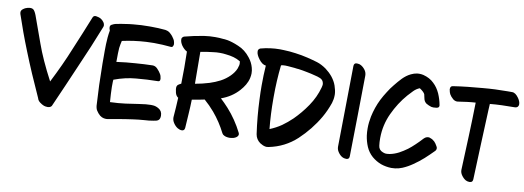

<svg xmlns="http://www.w3.org/2000/svg" viewBox="-64 -1221 4478 1640"><g transform="rotate(10 2175.0 -401.5)"><path d="M730.5 -786.1C721.7 -798.8 711.9 -807.6 701.2 -813.5C693.4 -818.4 681.6 -822.3 665 -825.2C662.1 -826.2 659.2 -826.2 656.2 -826.2H654.3C643.6 -826.2 636.7 -820.3 631.8 -809.6C594.7 -715.8 553.7 -617.2 509.8 -512.7C471.7 -418 424.8 -316.4 370.1 -209C308.6 -325.2 262.7 -426.8 232.4 -512.7C204.1 -590.8 178.7 -662.1 155.3 -726.6C146.5 -753.9 136.7 -773.4 127.9 -784.2C121.1 -793 110.4 -797.9 96.7 -797.9C88.9 -797.9 60.5 -796.9 34.2 -776.4C23.4 -768.6 17.6 -758.8 17.6 -747.1C17.6 -743.2 18.6 -738.3 19.5 -733.4C51.8 -636.7 88.9 -534.2 131.8 -427.7C177.7 -311.5 232.4 -185.5 293.9 -50.8C296.9 -38.1 304.7 -26.4 317.4 -16.6C330.1 -6.8 341.8 0 354.5 4.9C363.3 7.8 373 9.8 384.8 9.8H390.6C403.3 8.8 414.1 3.9 420.9 -5.9C478.5 -135.7 532.2 -259.8 583 -377.9C638.7 -503.9 689.5 -626 736.3 -745.1C738.3 -750 739.3 -754.9 739.3 -759.8C739.3 -768.6 736.3 -777.3 730.5 -786.1Z M877 21.5C882.8 22.5 888.7 23.4 895.5 23.4C911.1 23.4 927.7 18.6 997.1 6.8C1033.2 0 1074.2 -5.9 1121.1 -12.7C1152.3 -17.6 1185.5 -20.5 1220.7 -23.4C1246.1 -24.4 1272.5 -27.3 1298.8 -32.2C1333 -37.1 1352.5 -43.9 1353.5 -83V-85C1353.5 -111.3 1342.8 -131.8 1320.3 -144.5C1303.7 -154.3 1288.1 -159.2 1272.5 -160.2C1266.6 -161.1 1259.8 -161.1 1252.9 -161.1C1228.5 -161.1 1194.3 -158.2 1152.3 -151.4C1058.6 -136.7 999 -128.9 974.6 -127.9C949.2 -127 925.8 -126 904.3 -124C900.4 -172.9 898.4 -216.8 897.5 -254.9C897.5 -293 898.4 -314.5 899.4 -317.4C964.8 -341.8 1028.3 -356.4 1089.8 -361.3C1151.4 -367.2 1213.9 -370.1 1275.4 -371.1H1277.3C1289.1 -371.1 1294.9 -377.9 1294.9 -390.6V-396.5C1293 -413.1 1289.1 -425.8 1282.2 -436.5C1275.4 -449.2 1264.6 -461.9 1252 -475.6C1239.3 -489.3 1224.6 -496.1 1209 -496.1C1158.2 -495.1 1108.4 -492.2 1058.6 -488.3C1008.8 -485.4 956.1 -479.5 898.4 -471.7C898.4 -530.3 899.4 -570.3 901.4 -592.8C904.3 -614.3 908.2 -635.7 913.1 -656.2C980.5 -670.9 1049.8 -680.7 1121.1 -684.6C1143.6 -685.5 1165 -686.5 1187.5 -686.5C1236.3 -686.5 1286.1 -683.6 1335.9 -678.7H1337.9C1342.8 -678.7 1347.7 -680.7 1350.6 -685.5C1353.5 -691.4 1355.5 -696.3 1356.4 -701.2V-706.1C1356.4 -711.9 1355.5 -718.8 1353.5 -725.6C1351.6 -734.4 1348.6 -742.2 1343.8 -749C1335 -763.7 1324.2 -778.3 1309.6 -791C1298.8 -801.8 1286.1 -808.6 1271.5 -811.5C1268.6 -812.5 1265.6 -812.5 1262.7 -813.5C1221.7 -817.4 1180.7 -819.3 1140.6 -819.3H1123C1076.2 -819.3 1030.3 -817.4 984.4 -812.5C960.9 -810.5 938.5 -807.6 916 -803.7C893.6 -800.8 870.1 -796.9 847.7 -792C829.1 -789.1 813.5 -783.2 800.8 -775.4C793.9 -770.5 790 -763.7 790 -753.9C790 -746.1 792 -736.3 796.9 -725.6C782.2 -646.5 784.2 -557.6 784.2 -498V-439.5C785.2 -377 786.1 -314.5 788.1 -252C791 -189.5 793.9 -130.9 796.9 -75.2C797.9 -67.4 798.8 -58.6 801.8 -49.8C804.7 -39.1 812.5 -27.3 824.2 -12.7L841.8 4.9C853.5 13.7 865.2 19.5 877 21.5Z M1475.6 -42C1486.3 -25.4 1499 -12.7 1513.7 -3.9C1525.4 2.9 1537.1 6.8 1548.8 6.8H1551.8C1565.4 5.9 1573.2 -2 1575.2 -17.6C1578.1 -57.6 1580.1 -98.6 1583 -140.6C1585.9 -181.6 1587.9 -223.6 1588.9 -265.6C1625 -271.5 1661.1 -278.3 1697.3 -286.1C1728.5 -258.8 1757.8 -229.5 1785.2 -197.3C1829.1 -145.5 1866.2 -88.9 1896.5 -28.3C1900.4 -20.5 1907.2 -14.6 1916 -10.7C1924.8 -5.9 1935.5 -2.9 1946.3 -2C1951.2 -1 1956.1 -1 1960.9 -1C1972.7 -1 1984.4 -2.9 1996.1 -5.9C2012.7 -10.7 2024.4 -18.6 2031.2 -28.3C2034.2 -32.2 2035.2 -37.1 2036.1 -42C2036.1 -46.9 2035.2 -52.7 2032.2 -57.6C1997.1 -127.9 1953.1 -192.4 1901.4 -250C1878.9 -274.4 1856.4 -297.9 1832 -320.3C1892.6 -341.8 1943.4 -375 1984.4 -420.9C1999 -437.5 2012.7 -455.1 2023.4 -473.6C2034.2 -492.2 2043 -512.7 2047.9 -535.2C2050.8 -548.8 2052.7 -562.5 2052.7 -575.2C2052.7 -591.8 2050.8 -607.4 2045.9 -624C2038.1 -653.3 2024.4 -680.7 2003.9 -706.1C1974.6 -744.1 1939.5 -771.5 1898.4 -788.1C1815.4 -824.2 1769.5 -823.2 1765.6 -823.2C1741.2 -826.2 1717.8 -827.1 1693.4 -827.1C1661.1 -827.1 1629.9 -825.2 1598.6 -820.3C1542 -811.5 1486.3 -799.8 1431.6 -785.2C1425.8 -783.2 1420.9 -780.3 1418 -776.4C1413.1 -771.5 1411.1 -766.6 1411.1 -762.7V-755.9C1411.1 -741.2 1417 -725.6 1428.7 -707C1443.4 -686.5 1459 -671.9 1476.6 -663.1C1477.5 -617.2 1478.5 -570.3 1478.5 -523.4C1478.5 -477.5 1477.5 -430.7 1476.6 -384.8C1468.8 -380.9 1460.9 -377 1454.1 -372.1C1446.3 -367.2 1441.4 -359.4 1439.5 -350.6V-341.8V-332C1442.4 -307.6 1447.3 -290 1454.1 -279.3C1456.1 -276.4 1458 -273.4 1460.9 -270.5C1463.9 -267.6 1466.8 -264.6 1471.7 -261.7C1468.8 -205.1 1465.8 -148.4 1460.9 -92.8V-87.9C1460.9 -72.3 1465.8 -56.6 1475.6 -42ZM1591.8 -404.3 1589.8 -680.7C1625 -687.5 1661.1 -693.4 1699.2 -697.3C1717.8 -700.2 1737.3 -701.2 1755.9 -701.2C1774.4 -701.2 1793.9 -700.2 1812.5 -697.3C1834 -695.3 1855.5 -691.4 1877 -685.5C1897.5 -679.7 1918 -670.9 1936.5 -659.2C1937.5 -652.3 1938.5 -646.5 1938.5 -639.6C1938.5 -635.7 1938.5 -631.8 1937.5 -627C1935.5 -617.2 1932.6 -607.4 1928.7 -596.7C1923.8 -584 1917 -572.3 1908.2 -559.6C1900.4 -548.8 1891.6 -538.1 1881.8 -528.3C1859.4 -505.9 1833 -486.3 1803.7 -470.7C1775.4 -456.1 1745.1 -443.4 1713.9 -433.6C1693.4 -427.7 1673.8 -421.9 1653.3 -417C1632.8 -412.1 1612.3 -408.2 1591.8 -404.3Z M2185.5 -71.3C2190.4 -42 2205.1 -18.6 2229.5 -1C2246.1 9.8 2261.7 16.6 2277.3 19.5C2281.2 20.5 2285.2 20.5 2288.1 20.5C2293.9 20.5 2299.8 19.5 2304.7 18.6C2397.5 0 2477.5 -41 2544.9 -103.5C2612.3 -167 2668.9 -237.3 2714.8 -316.4C2737.3 -355.5 2756.8 -398.4 2773.4 -446.3C2780.3 -468.8 2784.2 -491.2 2784.2 -513.7V-524.4C2783.2 -546.9 2777.3 -571.3 2768.6 -596.7C2759.8 -622.1 2746.1 -645.5 2728.5 -668C2710 -690.4 2690.4 -709 2668 -725.6C2641.6 -744.1 2614.3 -758.8 2585.9 -767.6C2556.6 -776.4 2527.3 -784.2 2499 -791C2463.9 -799.8 2428.7 -805.7 2392.6 -810.5C2358.4 -815.4 2323.2 -818.4 2289.1 -819.3C2278.3 -820.3 2267.6 -820.3 2256.8 -820.3C2199.2 -820.3 2143.6 -812.5 2089.8 -797.9C2085 -795.9 2081.1 -793 2078.1 -790C2075.2 -787.1 2072.3 -782.2 2071.3 -777.3V-765.6C2072.3 -749 2081.1 -729.5 2097.7 -707C2118.2 -678.7 2139.6 -664.1 2161.1 -662.1C2157.2 -605.5 2155.3 -547.9 2155.3 -490.2C2155.3 -450.2 2156.2 -410.2 2158.2 -369.1C2162.1 -270.5 2170.9 -171.9 2185.5 -71.3ZM2286.1 -133.8C2277.3 -220.7 2273.4 -306.6 2273.4 -393.6V-412.1C2273.4 -503.9 2278.3 -594.7 2288.1 -683.6C2288.1 -687.5 2293.9 -689.5 2305.7 -690.4C2311.5 -691.4 2318.4 -691.4 2325.2 -691.4C2332 -691.4 2339.8 -691.4 2347.7 -690.4C2366.2 -689.5 2385.7 -687.5 2405.3 -685.5C2423.8 -682.6 2436.5 -681.6 2441.4 -681.6C2465.8 -678.7 2490.2 -673.8 2515.6 -668.9C2540 -664.1 2564.5 -659.2 2588.9 -652.3C2603.5 -649.4 2619.1 -644.5 2635.7 -637.7C2653.3 -629.9 2664.1 -616.2 2667 -597.7C2668 -594.7 2668 -591.8 2668 -588.9C2668 -585.9 2668 -582 2667 -578.1C2666 -572.3 2664.1 -566.4 2663.1 -560.5C2647.5 -502.9 2622.1 -448.2 2586.9 -396.5C2551.8 -344.7 2513.7 -299.8 2473.6 -259.8C2446.3 -233.4 2417 -209 2386.7 -187.5C2355.5 -166 2322.3 -148.4 2286.1 -133.8Z M2904.3 -40C2915 -24.4 2926.8 -12.7 2941.4 -4.9C2950.2 0 2960.9 2.9 2973.6 2.9H2979.5C2994.1 2 3002 -7.8 3002 -24.4C3003.9 -140.6 3005.9 -257.8 3007.8 -375C3008.8 -491.2 3010.7 -608.4 3012.7 -724.6C3012.7 -742.2 3007.8 -758.8 2997.1 -773.4C2986.3 -788.1 2973.6 -799.8 2959 -807.6C2950.2 -812.5 2940.4 -815.4 2927.7 -815.4H2920.9C2906.2 -814.5 2899.4 -805.7 2898.4 -789.1C2897.5 -671.9 2895.5 -554.7 2893.6 -438.5C2891.6 -322.3 2889.6 -205.1 2888.7 -87.9C2888.7 -71.3 2893.6 -54.7 2904.3 -40Z M3197.3 -50.8C3221.7 -30.3 3248 -14.6 3276.4 -3.9C3306.6 6.8 3336.9 11.7 3367.2 12.7C3377.9 12.7 3389.6 11.7 3400.4 10.7C3421.9 7.8 3442.4 2.9 3462.9 -5.9C3493.2 -18.6 3522.5 -35.2 3548.8 -53.7C3579.1 -74.2 3607.4 -96.7 3633.8 -120.1C3660.2 -144.5 3686.5 -168.9 3711.9 -195.3C3718.8 -202.1 3721.7 -210 3721.7 -218.8V-222.7C3720.7 -227.5 3718.8 -232.4 3715.8 -237.3C3707 -253.9 3698.2 -265.6 3689.5 -274.4C3682.6 -280.3 3675.8 -285.2 3668.9 -290C3661.1 -293.9 3653.3 -296.9 3644.5 -299.8C3641.6 -300.8 3638.7 -300.8 3635.7 -300.8C3630.9 -300.8 3627 -299.8 3623 -298.8C3610.4 -294.9 3602.5 -288.1 3598.6 -284.2L3591.8 -277.3C3575.2 -258.8 3556.6 -240.2 3538.1 -222.7C3519.5 -205.1 3501 -188.5 3481.4 -173.8C3459 -157.2 3435.5 -142.6 3412.1 -129.9C3387.7 -117.2 3361.3 -107.4 3335 -102.5C3324.2 -100.6 3314.5 -99.6 3305.7 -99.6C3302.7 -99.6 3293.9 -98.6 3274.4 -106.4C3251 -115.2 3237.3 -131.8 3234.4 -156.2C3231.4 -177.7 3230.5 -197.3 3230.5 -215.8V-226.6C3231.4 -299.8 3247.1 -370.1 3278.3 -437.5C3309.6 -504.9 3348.6 -566.4 3395.5 -620.1C3408.2 -634.8 3422.9 -650.4 3438.5 -666C3454.1 -681.6 3471.7 -693.4 3490.2 -700.2C3516.6 -682.6 3531.2 -668 3536.1 -656.2C3539.1 -643.6 3542 -631.8 3543.9 -621.1C3546.9 -604.5 3554.7 -590.8 3569.3 -580.1C3584 -571.3 3598.6 -565.4 3614.3 -560.5C3619.1 -559.6 3625 -558.6 3631.8 -558.6C3638.7 -558.6 3647.5 -559.6 3657.2 -560.5C3673.8 -562.5 3681.6 -569.3 3681.6 -582C3681.6 -584 3681.6 -585.9 3680.7 -588.9C3674.8 -621.1 3665 -653.3 3651.4 -684.6C3636.7 -716.8 3618.2 -744.1 3593.8 -766.6C3569.3 -791 3538.1 -807.6 3500 -817.4C3487.3 -820.3 3475.6 -821.3 3463.9 -821.3C3458 -821.3 3452.1 -821.3 3446.3 -820.3C3428.7 -817.4 3411.1 -812.5 3393.6 -803.7C3367.2 -791 3344.7 -773.4 3324.2 -752.9C3303.7 -731.4 3284.2 -709 3266.6 -686.5C3249 -665 3232.4 -642.6 3217.8 -618.2C3202.1 -593.8 3187.5 -569.3 3174.8 -543.9C3150.4 -495.1 3132.8 -443.4 3121.1 -388.7C3114.3 -354.5 3110.4 -320.3 3110.4 -286.1C3110.4 -265.6 3111.3 -244.1 3114.3 -223.6C3119.1 -190.4 3127.9 -159.2 3140.6 -128.9C3153.3 -99.6 3171.9 -73.2 3197.3 -50.8Z M3960.9 -77.1V-74.2C3960.9 -58.6 3965.8 -43 3976.6 -28.3C3987.3 -12.7 4000 -1 4013.7 6.8C4023.4 11.7 4034.2 14.6 4045.9 14.6C4047.9 14.6 4049.8 14.6 4052.7 13.7C4067.4 12.7 4074.2 2.9 4075.2 -13.7L4086.9 -315.4C4090.8 -416 4094.7 -517.6 4099.6 -618.2L4102.5 -671.9C4133.8 -674.8 4168 -677.7 4205.1 -678.7C4241.2 -679.7 4278.3 -680.7 4315.4 -680.7C4342.8 -680.7 4349.6 -699.2 4349.6 -710V-713.9C4349.6 -728.5 4342.8 -746.1 4330.1 -764.6C4311.5 -791 4293 -804.7 4272.5 -804.7H4236.3C4164.1 -804.7 4090.8 -801.8 4017.6 -794.9C3932.6 -788.1 3847.7 -779.3 3764.6 -766.6C3750 -764.6 3743.2 -754.9 3743.2 -737.3V-735.4C3746.1 -717.8 3750 -704.1 3754.9 -695.3C3761.7 -682.6 3772.5 -669.9 3787.1 -657.2C3797.9 -648.4 3810.5 -643.6 3823.2 -643.6C3826.2 -643.6 3829.1 -643.6 3832 -644.5C3856.4 -647.5 3881.8 -651.4 3908.2 -655.3C3933.6 -658.2 3958 -661.1 3981.4 -662.1C3979.5 -562.5 3976.6 -463.9 3972.7 -367.2L3960.9 -77.1Z"/></g></svg>

Font: ChillSide Comic
Style: Regular
Weight: 400
Designer: Koroletov, Abay Emes
Version: Version 1.000